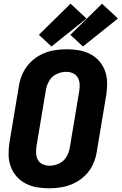

<svg xmlns="http://www.w3.org/2000/svg" viewBox="-20 -1009 657 1037"><path d="M245 8Q280 8 314.5 2Q349 -4 382.5 -20.5Q416 -37 442.5 -64Q469 -91 483.5 -124Q498 -157 503 -192L554 -497Q559 -530 558.5 -563.5Q558 -597 547 -626.5Q536 -656 515.5 -679.5Q495 -703 466.5 -717.5Q438 -732 405.5 -737.5Q373 -743 340 -743Q306 -743 271 -737Q236 -731 202.5 -714.5Q169 -698 143 -671Q117 -644 102 -611Q87 -578 82 -544L31 -239Q26 -205 26.5 -172Q27 -139 38 -109Q49 -79 70 -55.5Q91 -32 119 -17.5Q147 -3 179.5 2.5Q212 8 245 8ZM248 -114Q228 -114 211 -121.5Q194 -129 185 -145Q176 -161 175 -180Q174 -199 177 -219L228 -524Q232 -549 246.5 -573.5Q261 -598 286.5 -609.5Q312 -621 338 -621Q357 -621 374 -613.5Q391 -606 400 -590Q409 -574 410 -555Q411 -536 408 -517L357 -212Q353 -186 338.5 -161.5Q324 -137 298.5 -125.5Q273 -114 248 -114ZM428 -758 617 -909 531 -989 360 -821ZM258 -758 447 -909 361 -989 190 -821Z"/></svg>

Font: Iosevka Sparkle Heavy
Style: Italic
Weight: 900
Italic angle: -9°
Designer: Belleve Invis
Foundry: Belleve Invis
Version: Version 4.5.0; ttfautohint (v1.8.3)